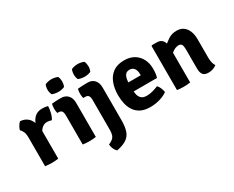

<svg xmlns="http://www.w3.org/2000/svg" viewBox="-122 -1188 2296 1886"><g transform="rotate(-30 1025.5 -245.0)"><path d="M391.5 -497Q391.5 -470.5 382.5 -429.8Q373.5 -389 354.5 -358Q342 -362.5 329.8 -364.2Q317.5 -366 304.5 -367.5Q283.5 -367.5 266.8 -359.5Q250 -351.5 236.8 -337Q223.5 -322.5 212.2 -301.8Q201 -281 191 -255.5L173.5 -278Q176 -318.5 184.2 -358.8Q192.5 -399 209.2 -432.2Q226 -465.5 254.8 -485.5Q283.5 -505.5 327.5 -505.5Q349 -505.5 363 -503.2Q377 -501 391.5 -497ZM32.5 -429.5Q37 -449.5 51 -472.5Q65 -495.5 79 -506.5Q145.5 -500 179.2 -455Q213 -410 219.5 -337V0Q186.5 5.5 145 5.5Q104.5 5.5 70.5 0V-325.5Q70.5 -369.5 57.8 -394.8Q45 -420 32.5 -429.5Z M646 0Q613 5.5 571.5 5.5Q531 5.5 497 0V-336Q497 -361 486.8 -377Q476.5 -393 450 -393H436Q429.5 -417.5 429.5 -443.5Q429.5 -456 431 -470.2Q432.5 -484.5 436 -497.5Q458 -500 481.2 -501.2Q504.5 -502.5 520 -502.5H541Q589 -502.5 617.5 -471.2Q646 -440 646 -387ZM466.5 -638Q466.5 -668 478 -694Q490.5 -700.5 510.2 -705Q530 -709.5 549.5 -709.5Q568.5 -709.5 589.2 -705Q610 -700.5 621 -694Q626.5 -681.5 629.5 -666.2Q632.5 -651 632.5 -638Q632.5 -608.5 621 -581.5Q610 -575 589.2 -570.8Q568.5 -566.5 549.5 -566.5Q530 -566.5 509.5 -570.8Q489 -575 478 -581.5Q466.5 -608.5 466.5 -638Z M946.5 -18Q946.5 53 931.8 100.5Q917 148 877.2 176.5Q837.5 205 761.5 220Q746 207 734 181.2Q722 155.5 721 129.5Q750 117 767.2 102.8Q784.5 88.5 792.2 66.2Q800 44 800 7V-336Q800 -361 789.8 -377Q779.5 -393 753 -393H730Q723.5 -417.5 723.5 -443.5Q723.5 -456 725 -470.2Q726.5 -484.5 730 -497.5Q755.5 -500 781.5 -501.2Q807.5 -502.5 823 -502.5H843.5Q891.5 -502.5 919 -471.2Q946.5 -440 946.5 -387ZM764.5 -638Q764.5 -668 776 -694Q788.5 -700.5 808.2 -705Q828 -709.5 847.5 -709.5Q866.5 -709.5 887.2 -705Q908 -700.5 919 -694Q924.5 -681.5 927.5 -666.2Q930.5 -651 930.5 -638Q930.5 -608.5 919 -581.5Q908 -575 887.2 -570.8Q866.5 -566.5 847.5 -566.5Q828 -566.5 807.5 -570.8Q787 -575 776 -581.5Q764.5 -608.5 764.5 -638Z M1134.5 -201V-304H1331V-315.5Q1331 -340.5 1324 -361Q1317 -381.5 1301.5 -394Q1286 -406.5 1260.5 -406.5Q1222 -406.5 1205.8 -374.8Q1189.5 -343 1189.5 -279V-234Q1189.5 -198 1196 -167.5Q1202.5 -137 1222.8 -118.2Q1243 -99.5 1284 -99.5Q1318 -99.5 1351.2 -108.8Q1384.5 -118 1415 -131Q1431.5 -114.5 1441.5 -89.5Q1451.5 -64.5 1455 -42.5Q1417.5 -15 1365.2 -0.2Q1313 14.5 1260 14.5Q1195 14.5 1152.2 -7.2Q1109.5 -29 1084.8 -66Q1060 -103 1049.8 -149.5Q1039.5 -196 1039.5 -246Q1039.5 -321.5 1062.5 -381.8Q1085.5 -442 1134.2 -477.5Q1183 -513 1261 -513Q1327 -513 1373.2 -485Q1419.5 -457 1444 -409Q1468.5 -361 1468.5 -300.5Q1468.5 -268.5 1465.8 -247Q1463 -225.5 1456 -201Z M1630 -505Q1673 -505 1694.5 -476Q1716 -447 1716 -397V0Q1683 5.5 1641.5 5.5Q1601 5.5 1566.5 0V-498L1573.5 -505ZM1991.5 -122.5Q1991.5 -93.5 1997 -68.2Q2002.5 -43 2015.5 -24Q1999 -10.5 1974.8 -1.5Q1950.5 7.5 1922.5 7.5Q1877.5 7.5 1860 -16.2Q1842.5 -40 1842.5 -84.5V-303.5Q1842.5 -339.5 1833 -356.5Q1823.5 -373.5 1797 -373.5Q1780.5 -373.5 1758.8 -364.8Q1737 -356 1716.2 -336.8Q1695.5 -317.5 1680 -286V-417.5Q1715 -452.5 1757.2 -480Q1799.5 -507.5 1852.5 -507.5Q1898.5 -507.5 1929.5 -484.8Q1960.5 -462 1976 -422.5Q1991.5 -383 1991.5 -331.5Z"/></g></svg>

Font: Signika Negative
Style: Bold
Weight: 700
Designer: Anna Giedry
Foundry: Anna Giedry
Version: Version 2.001